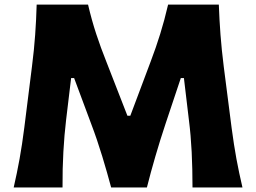

<svg xmlns="http://www.w3.org/2000/svg" viewBox="-20 -821 1122 841"><path d="M40 0Q54.2 -61.5 65.7 -124.8Q77.1 -188 86.4 -261.7L120.1 -530.3Q129.4 -603 134 -668Q138.7 -732.9 140.6 -800.8H365.7Q381.8 -731.9 401.6 -671.9Q421.4 -611.8 445.3 -552.2L538.1 -314H550.8L640.1 -551.8Q663.1 -612.3 681.6 -671.9Q700.2 -731.4 716.3 -800.8H938.5Q940.9 -733.9 945.8 -668.9Q950.7 -604 960 -529.8L994.6 -260.3Q1004.4 -186.5 1015.6 -125.2Q1026.9 -64 1042 0H823.2Q823.2 -81.5 819.6 -155.3Q815.9 -229 807.6 -293.9L785.6 -479H772L705.6 -280.3Q681.2 -207 660.4 -135.5Q639.6 -64 623.5 0H466.8Q450.2 -62.5 428 -135.7Q405.8 -209 378.9 -279.8L304.7 -479H291.5L269.5 -295.4Q261.7 -230.5 257.6 -156.2Q253.4 -82 253.9 0Z"/></svg>

Font: Pinar DS4-Bold
Style: Regular
Weight: 700
Designer: Amin Abedi
Version: Version 2.000